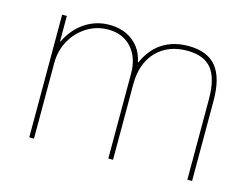

<svg xmlns="http://www.w3.org/2000/svg" viewBox="-78 -658 1025 786"><g transform="rotate(15 434.0 -265.0)"><path d="M99 0V-520H119V-412H121Q148 -468 194.5 -499Q241 -530 298 -530Q357 -530 397.5 -498.5Q438 -467 449 -412H451Q477 -471 523 -500.5Q569 -530 633 -530Q713 -530 751 -483.5Q789 -437 789 -340V0H769V-340Q769 -429 736.5 -469.5Q704 -510 633 -510Q551 -510 502.5 -459Q454 -408 454 -320V0H434V-360Q434 -428 397 -469Q360 -510 298 -510Q249 -510 208 -484.5Q167 -459 143 -416Q119 -373 119 -320V0Z"/></g></svg>

Font: M PLUS 1 Thin
Style: Regular
Weight: 100
Designer: Coji Morishita
Foundry: UNDERFOREST DESIGN
Version: Version 1.001